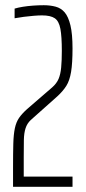

<svg xmlns="http://www.w3.org/2000/svg" viewBox="-20 -716 328 736"><path d="M30 0V-72Q30 -129 31 -165Q32 -201 37 -224.5Q42 -248 53 -264Q64 -280 84 -298L180 -381Q197 -396 204.5 -413.5Q212 -431 214.5 -457.5Q217 -484 217 -521Q217 -576 211.5 -605.5Q206 -635 190 -646Q174 -657 141 -657Q128 -657 109.5 -655.5Q91 -654 71.5 -651.5Q52 -649 36 -646V-683Q49 -687 67.5 -690Q86 -693 107 -694.5Q128 -696 148 -696Q172 -696 193 -690.5Q214 -685 228 -668.5Q242 -652 250 -619Q258 -586 258 -530Q258 -474 252.5 -440.5Q247 -407 234 -386.5Q221 -366 199 -346L98 -256Q84 -243 78 -224.5Q72 -206 71.5 -179.5Q71 -153 71 -114V-39H258V0Z"/></svg>

Font: Saira UltraCondensed ExtraLight
Style: Regular
Weight: 250
Width: 1
Designer: Hector Gatti with collaboration of the Omnibus-Type team
Foundry: Omnibus-Type
Version: Version 1.101